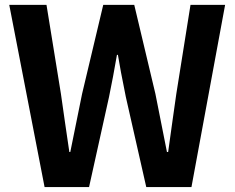

<svg xmlns="http://www.w3.org/2000/svg" viewBox="-20 -760 954 780"><path d="M161.1 0 17.6 -740.2H168.9L227.5 -378.9Q232.4 -341.8 244.1 -262.7Q255.9 -183.6 261.7 -142.6H265.6Q265.6 -143.6 313.5 -378.9L399.4 -740.2H525.4L611.3 -378.9Q627 -302.7 658.2 -142.6H663.1Q668.9 -188.5 681.2 -272.5Q693.4 -356.4 696.3 -378.9L753.9 -740.2H894.5L757.8 0H574.2L491.2 -366.2Q467.8 -481.4 459 -537.1H455.1Q439.5 -446.3 422.9 -366.2L341.8 0Z"/></svg>

Font: Nasu
Style: Bold
Weight: 700
Designer: Ryoko NISHIZUKA (kana &amp; ideographs); Paul D. Hunt (Latin, Greek &amp; Cyrillic); Wenlong ZHANG (bopomofo); Sandoll C
Version: Version 2014.1215